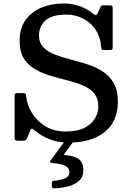

<svg xmlns="http://www.w3.org/2000/svg" viewBox="-20 -780 722 1071"><path d="M544 -521.5Q539.5 -575 512.8 -614.8Q486 -654.5 443.8 -676.5Q401.5 -698.5 350 -698.5Q268 -698.5 232.8 -665.2Q197.5 -632 197.5 -584Q197.5 -541.5 221.5 -516.5Q245.5 -491.5 284.8 -476.2Q324 -461 370.8 -449Q417.5 -437 464.5 -422.2Q511.5 -407.5 550.8 -382.8Q590 -358 613.8 -317.5Q637.5 -277 637.5 -213Q637.5 -102.5 564 -43.5Q490.5 15.5 361.5 15.5Q303 15.5 254.8 -4Q206.5 -23.5 173 -53Q161 -64 156.5 -62Q152 -60 145.5 -44.5L131 -9Q126.5 1 122.2 3Q118 5 103.5 5H81.5Q69.5 5 65.5 2Q61.5 -1 61.5 -13V-245Q61.5 -256 65.5 -258.2Q69.5 -260.5 81 -260.5H109Q120.5 -260.5 122.8 -256.2Q125 -252 126 -242.5Q130.5 -195.5 157.8 -150.5Q185 -105.5 232.8 -76Q280.5 -46.5 347 -46.5Q411.5 -46.5 451.5 -67.2Q491.5 -88 510 -120Q528.5 -152 528.5 -185Q528.5 -231.5 504.8 -259.5Q481 -287.5 442 -303.8Q403 -320 356 -331.8Q309 -343.5 262.2 -357.2Q215.5 -371 176.2 -393.5Q137 -416 113.2 -453.5Q89.5 -491 89.5 -551.5Q89.5 -623.5 123.5 -669.8Q157.5 -716 213.2 -738.2Q269 -760.5 334.5 -760.5Q383 -760.5 425.5 -745.2Q468 -730 498.5 -704Q508 -696 514 -695.8Q520 -695.5 526.5 -709.5L541.5 -743Q544 -747.5 545.8 -748.8Q547.5 -750 554.5 -750H593Q603 -750 605.8 -746.5Q608.5 -743 608.5 -732.5V-516Q608.5 -505 604.5 -503Q600.5 -501 589.5 -501H563Q548 -501 546.8 -504.5Q545.5 -508 544 -521.5ZM269 256V241.5Q269 233.5 273 231Q277 228.5 284.5 228Q315 226 341 215.5Q367 205 367 181Q367 161.5 353.5 151.2Q340 141 319 136.2Q298 131.5 275.5 129.5Q261 128 259 125Q257 122 262 115L338 12Q341.5 7 350 7H378.5Q390 7 389 9.2Q388 11.5 384 17L342.5 73Q336 82 337.2 83.5Q338.5 85 352 86Q394 89.5 419.5 107.8Q445 126 445 168Q445 207 420.5 229Q396 251 358.2 260.2Q320.5 269.5 281.5 270.5Q269 271 269 256Z"/></svg>

Font: Besley Medium
Style: Regular
Weight: 500
Designer: Owen Earl
Foundry: indestructible type*
Version: Version 2.001; ttfautohint (v1.8.3)